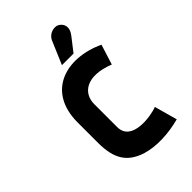

<svg xmlns="http://www.w3.org/2000/svg" viewBox="-208 -761 855 855"><g transform="rotate(-45 219.5 -334.0)"><path d="M370 -114C335 -99 188 -73 188 -169V-314C188 -382 249 -430 368 -383L398 -478C243 -550 78 -503 78 -308V-180C78 -79 111 -28 190 -2C251 17 329 13 400 -6ZM282 -538 331 -601C358 -635 346 -664 322 -676C306 -684 269 -679 255 -646L209 -538Z"/></g></svg>

Font: Advent Pro
Style: Bold
Weight: 700
Designer: Andreas Kalpakidis
Foundry: Andreas Kalpakidis
Version: Version 2.002 2008